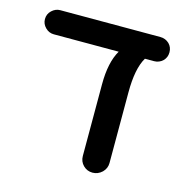

<svg xmlns="http://www.w3.org/2000/svg" viewBox="-93 -676 759 781"><g transform="rotate(15 286.5 -286.0)"><path d="M525.4 -501Q509.8 -486.3 488.3 -486.3H450.2Q420.9 -437.5 420.9 -336.9V-39.1Q420.9 -16.6 404.3 0Q386.7 16.6 363.8 16.6Q340.8 16.6 324.7 0.5Q308.6 -15.6 308.6 -39.1V-340.8Q308.6 -433.6 339.8 -486.3H66.4Q45.9 -486.3 30.8 -501.5Q15.6 -516.6 15.6 -537.1Q15.6 -558.6 31.2 -573.2Q46.9 -587.9 66.4 -587.9H488.3Q509.8 -587.9 525.4 -573.2Q540 -558.6 540 -537.1Q540 -515.6 525.4 -501Z"/></g></svg>

Font: FakePearl
Style: SemiBold
Weight: 400
Version: Version 1.2